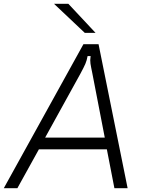

<svg xmlns="http://www.w3.org/2000/svg" viewBox="-63 -997 774 1017"><path d="M29 0H-43L379 -763H459L613 0H543L503 -206H143ZM176 -268H492L426 -609Q425 -616 420 -638.5Q415 -661 415 -678Q415 -684 417 -700H401Q397 -677 389 -658.5Q381 -640 362 -605ZM299 -977 443 -823H386L223 -977Z"/></svg>

Font: Open Sauce Sans Light Italic
Style: Regular
Weight: 300
Italic angle: -10°
Designer: Alfredo Marco Pradil
Foundry: Creative Sauce Fz LLC
Version: Version 1.477